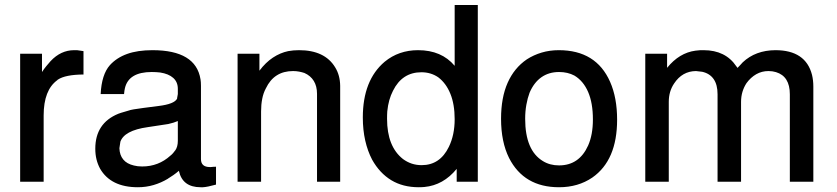

<svg xmlns="http://www.w3.org/2000/svg" viewBox="-20 -744 3428 786"><path d="M62.5 -523.9H151.9V-449.2Q160.2 -461.9 169.4 -473.1Q178.7 -484.4 187 -493.7Q229 -538.6 283.7 -538.6H295.4L321.8 -534.7V-439Q247.6 -438.5 216.8 -418L213.9 -416L215.8 -417L214.8 -416Q158.7 -375.5 158.7 -271.5V0H62.5Z M864.3 -61.5V11.7Q829.1 21.5 811 22.5H801.3Q727.1 22.5 712.4 -44.4V-44.9Q701.2 -35.2 689.9 -27.3Q678.7 -19.5 667.5 -12.7H668Q639.6 4.4 608.9 13.4Q578.1 22.5 544.4 22.5Q433.6 22.5 389.6 -53.7Q379.9 -71.8 375 -91.8Q370.1 -111.8 370.1 -135.3Q370.1 -239.7 464.4 -278.3L475.6 -282.2L508.8 -292Q511.2 -293 514.2 -293.7Q517.1 -294.4 520 -294.9L527.8 -296.4Q542.5 -298.8 567.6 -302.2Q592.8 -305.7 628.9 -310.1Q693.8 -317.9 705.1 -340.3V-342.8L708 -358.9V-380.4Q708 -408.2 689.2 -425Q670.4 -441.9 635.3 -447.3Q627.4 -448.2 618.4 -448.7Q609.4 -449.2 601.1 -449.2Q506.3 -449.2 491.2 -382.3Q490.2 -377.4 489.3 -372.1Q488.3 -366.7 487.8 -358.9H392.1Q396 -439 429.7 -477.1Q457.5 -507.8 500.5 -523.2Q543.5 -538.6 604 -538.6Q781.7 -538.6 800.8 -419.4V-419.9Q801.8 -414.1 802.2 -407.5Q802.7 -400.9 802.7 -392.6V-92.8Q802.7 -60.1 839.4 -60.1H841.3Q843.3 -60.1 845.7 -60.3Q848.1 -60.5 851.6 -61ZM708 -248.5Q699.7 -245.1 690.2 -241.9Q680.7 -238.8 668.9 -236.3L585.4 -223.6Q487.3 -210 472.2 -162.1L472.7 -163.1Q471.7 -156.2 470.7 -150.1Q469.7 -144 468.8 -137.2Q469.7 -109.4 484.4 -91.3Q499 -73.2 528.3 -66.4Q543 -62.5 562 -62.5Q628.9 -62.5 677.7 -106.9Q684.1 -111.8 688.7 -117.4Q693.4 -123 697.3 -128.4V-127.9Q708 -143.1 708 -167.5Z M952.6 -523.9H1042V-454.6Q1067.4 -488.3 1097.2 -508.1Q1127 -527.8 1159.7 -534.7Q1180.7 -538.6 1204.1 -538.6Q1309.6 -538.6 1352.1 -468.3Q1372.1 -436 1372.6 -392.6V0H1277.8V-359.9Q1277.8 -391.1 1264.6 -412.6Q1251.5 -434.1 1226.1 -445.3Q1215.8 -448.7 1204.1 -450.9Q1192.4 -453.1 1179.7 -453.1Q1102.1 -453.1 1068.4 -382.3Q1058.1 -363.3 1053.5 -339.6Q1048.8 -315.9 1048.8 -288.1V0H952.6Z M1936 -723.6V0H1849.6V-52.7Q1794.9 14.2 1717.3 21.5Q1711.9 22 1706.3 22.2Q1700.7 22.5 1694.3 22.5Q1629.4 22.5 1581.8 -6.3Q1534.2 -35.2 1503.4 -90.3Q1484.9 -125.5 1475.1 -168.9Q1465.3 -212.4 1465.3 -263.2Q1465.3 -415.5 1554.7 -491.2Q1612.3 -538.6 1691.4 -538.6Q1787.6 -538.6 1841.3 -474.6V-723.6ZM1705.1 -448.2Q1626.5 -448.2 1588.9 -372.6Q1579.6 -354.5 1573.7 -333.7Q1567.9 -313 1565.4 -288.1V-288.6Q1564.9 -281.2 1564.7 -273.7Q1564.5 -266.1 1564.5 -257.8Q1564.5 -144 1629.9 -92.8Q1646.5 -80.6 1665.5 -74.2Q1684.6 -67.9 1706.1 -67.9Q1781.2 -67.9 1817.4 -142.6Q1841.3 -191.4 1841.3 -255.9Q1841.3 -316.9 1823.7 -360.1Q1806.2 -403.3 1773.9 -427.7Q1743.7 -448.2 1705.1 -448.2Z M2267.6 -538.6Q2420.4 -538.6 2477.5 -409.2Q2506.3 -344.2 2506.3 -253.9Q2506.3 -87.9 2404.8 -17.1Q2346.7 22.5 2268.6 22.5Q2125 22.5 2064 -97.2Q2031.2 -163.1 2031.2 -257.8Q2031.2 -344.2 2058.1 -405Q2085 -465.8 2136.7 -501Q2164.6 -519 2197.5 -528.8Q2230.5 -538.6 2267.6 -538.6ZM2268.6 -449.2Q2226.6 -449.2 2196 -427.5Q2165.5 -405.8 2147.9 -364.3Q2139.6 -342.3 2134.8 -315.2Q2129.9 -288.1 2129.9 -257.8Q2129.9 -128.4 2202.6 -84.5Q2231 -66.9 2268.6 -66.9Q2351.1 -66.9 2387.7 -148.4Q2407.2 -192.4 2407.2 -254.9Q2407.2 -322.3 2387.7 -367.4Q2368.2 -412.6 2331.5 -434.6Q2304.2 -449.2 2268.6 -449.2Z M2621.6 -523.9H2710.9V-466.3Q2760.7 -527.8 2827.1 -536.6L2847.2 -538.6H2860.4Q2950.2 -538.6 2994.6 -472.2Q2996.1 -470.2 2996.6 -469.7Q2997.1 -469.2 2997.3 -469Q2997.6 -468.8 2997.8 -468.3Q2998 -467.8 2999 -465.8Q3004.9 -472.2 3010 -477.3Q3015.1 -482.4 3020.5 -488.8Q3072.8 -538.1 3154.3 -538.6Q3278.3 -538.6 3304.2 -437.5Q3309.6 -415 3309.6 -389.6V0H3213.4V-357.9Q3213.4 -431.6 3156.7 -448.7Q3142.6 -453.1 3126 -453.1Q3098.6 -453.1 3075.9 -440.2Q3053.2 -427.2 3036.1 -403.8Q3025.4 -387.7 3019.5 -368.2Q3013.7 -348.6 3013.7 -327.1V0H2917.5V-357.9Q2917.5 -397.5 2901.4 -420.4Q2885.3 -443.4 2854.5 -450.2L2829.1 -453.1Q2772.9 -452.6 2739.7 -402.3Q2717.8 -370.1 2717.8 -327.1V0H2621.6Z"/></svg>

Font: SolaimanLipi
Style: Bold
Weight: 700
Designer: Solaiman Karim
Foundry: Al Mamun Sumon
Version: Version 2.000